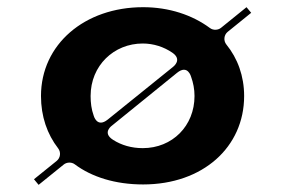

<svg xmlns="http://www.w3.org/2000/svg" viewBox="-20 -523 797 534"><path d="M678.6 -487.4 665.6 -503 594.7 -445.6C587 -439.3 573.6 -437.9 564.1 -444.9C514.7 -481.5 450 -503 378 -503C215.3 -503 94 -399.5 94 -256C94 -199.2 111.2 -149.8 141.8 -110.3C150 -99.7 148.2 -84 137.7 -75.5L74.5 -24.5L87.4 -8.9L157.3 -65.4C165.1 -71.8 178.5 -73.1 188 -66C234.8 -30.9 300.4 -10 378 -10C544.3 -10 659 -113.9 659 -256C659 -311.5 640.9 -360.7 609.6 -399.2C601 -409.8 602.7 -425.8 613.2 -434.4ZM232 -256C232 -340.7 296.8 -402 377 -402C407.3 -402 436 -392.4 459.1 -376.6C487.9 -357 462.5 -338 460.7 -336.5L279.7 -190.5C249.5 -166.2 240.5 -201.6 240.5 -201.6C234.2 -219 232 -237.1 232 -256ZM377 -111C345.6 -111 317.7 -119.3 294.7 -133.9C262.2 -154.4 292.3 -174.4 292.3 -174.4L472.3 -320.4C502.5 -344.9 511.5 -309.4 511.5 -309.4C517.4 -293.1 521 -275.1 521 -256C521 -172.8 459.4 -111 377 -111Z"/></svg>

Font: Hussar Ekologiczny
Style: Regular
Weight: 400
Foundry: Cannot Into Space Fonts
Version: Version 0.97